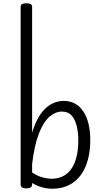

<svg xmlns="http://www.w3.org/2000/svg" viewBox="-20 -1135 650 1172"><path d="M141 15Q123 15 114.5 9Q106 3 106 -8V-1093Q106 -1105 114.5 -1110Q123 -1115 141 -1115Q158 -1115 167 -1110Q176 -1105 176 -1093V-325Q197 -395 226.5 -437Q256 -479 292 -499Q328 -519 369 -519Q445 -519 488 -455.5Q531 -392 531 -279Q531 -227 521.5 -181.5Q512 -136 493.5 -99.5Q475 -63 447 -37Q419 -11 382 3Q345 17 299 17Q268 17 237 8.5Q206 0 176 -18V-8Q176 3 167 9Q158 15 141 15ZM176 -82Q210 -60 240 -52Q270 -44 295 -44Q326 -44 352 -54Q378 -64 397.5 -83Q417 -102 430.5 -130.5Q444 -159 451 -196Q458 -233 458 -278Q458 -325 448.5 -365Q439 -405 417.5 -429.5Q396 -454 358 -454Q319 -454 282.5 -423Q246 -392 218 -321.5Q190 -251 176 -133Z"/></svg>

Font: Playwrite FR Moderne Light
Style: Regular
Weight: 300
Version: Version 1.002